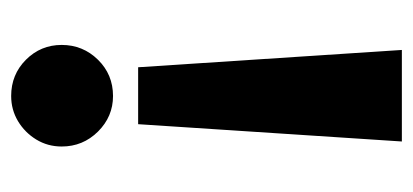

<svg xmlns="http://www.w3.org/2000/svg" viewBox="-218 -495 740 344"><g transform="rotate(-90 152.0 -323.0)"><path d="M70.5 27 101.5 -445.5H203.5L234.5 27ZM152 -490.5Q115 -490.5 88.2 -517.5Q61.5 -544.5 61.5 -582.5Q61.5 -607.5 74 -628Q86.5 -648.5 107 -660.8Q127.5 -673 152 -673Q190.5 -673 217 -646.5Q243.5 -620 243.5 -582.5Q243.5 -544.5 217 -517.5Q190.5 -490.5 152 -490.5Z"/></g></svg>

Font: League Spartan Thin
Style: Bold
Weight: 700
Version: Version 2.002